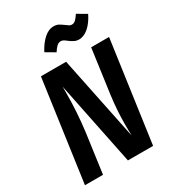

<svg xmlns="http://www.w3.org/2000/svg" viewBox="-215 -1027 1026 1142"><g transform="rotate(-30 297.5 -456.0)"><path d="M494 0H321L204 -574V-532Q204 -401 187 -269L150 0H26L123 -692H296L414 -118Q413 -144 413 -192Q413 -288 426 -387L468 -692H591ZM367 -795Q355 -805 346.5 -809.5Q338 -814 329 -814Q314 -814 302 -803Q290 -792 275 -769L212 -806Q237 -854 269 -883Q301 -912 336 -912Q356 -912 369 -905Q382 -898 401 -884Q414 -874 421 -870Q428 -866 437 -866Q451 -866 462.5 -876.5Q474 -887 489 -910L552 -873Q528 -824 496 -796Q464 -768 430 -768Q413 -768 398.5 -775Q384 -782 367 -795Z"/></g></svg>

Font: Fira Sans Condensed SemiBold
Style: Italic
Weight: 600
Width: 3
Italic angle: -8°
Designer: bBox Type GmbH & Carrois Corporate GbR & Edenspiekermann AG
Foundry: bBox Type GmbH & Carrois Corporate GbR & Edenspiekermann AG
Version: Version 4.301